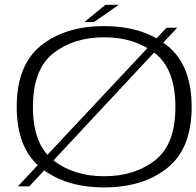

<svg xmlns="http://www.w3.org/2000/svg" viewBox="-20 -792 834 816"><path d="M56 0H104.5L733 -674H687.5ZM422.5 4.5Q587.5 4.5 691 -78Q794.5 -160.5 794.5 -337.5Q794.5 -515 691 -598Q587.5 -681 422.5 -681Q257 -681 154 -598.2Q51 -515.5 51 -337.5Q51 -160.5 154.5 -78Q258 4.5 422.5 4.5ZM422.5 -43Q293.5 -43 206.8 -110.5Q120 -178 120 -337.5Q120 -498 206.8 -565.8Q293.5 -633.5 422.5 -633.5Q552 -633.5 638.8 -565.8Q725.5 -498 725.5 -337.5Q725.5 -178 638.8 -110.5Q552 -43 422.5 -43ZM339 -698.5H379.5L484.5 -771.5H428Z"/></svg>

Font: Anybody Expanded Light
Style: Regular
Weight: 300
Width: 7
Version: Version 1.113;gftools[0.9.25]